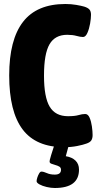

<svg xmlns="http://www.w3.org/2000/svg" viewBox="-20 -728 490 960"><path d="M302 8Q160 8 93 -81Q26 -170 26 -351Q26 -529 95 -618.5Q164 -708 307 -708Q336 -708 361.5 -703.5Q387 -699 401 -695Q420 -689 427.5 -680Q435 -671 435 -654Q435 -636 430.5 -610Q426 -584 417 -563.5Q408 -543 395 -543Q382 -543 362.5 -548.5Q343 -554 316 -554Q255 -554 227.5 -506.5Q200 -459 200 -350Q200 -242 228.5 -194.5Q257 -147 320 -147Q354 -147 372.5 -152.5Q391 -158 406 -158Q420 -158 428 -139.5Q436 -121 439.5 -96Q443 -71 443 -53Q443 -36 436.5 -26Q430 -16 412 -10Q396 -4 366 2Q336 8 302 8ZM254 212Q235 212 213.5 207Q192 202 177.5 194Q163 186 163 178Q163 171 166.5 160Q170 149 175.5 139.5Q181 130 187 130Q198 130 214.5 137.5Q231 145 254 145Q285 145 285 121Q285 110 276.5 105Q268 100 256.5 97Q245 94 236.5 90.5Q228 87 228 80Q228 77 229 71.5Q230 66 235.5 48Q241 30 254 -10H326L309 53Q340 58 357.5 75Q375 92 375 120Q375 212 254 212Z"/></svg>

Font: Asap Condensed ExtraBold
Style: Regular
Weight: 800
Width: 3
Designer: Pablo Cosgaya
Foundry: Omnibus-Type
Version: Version 3.001; ttfautohint (v1.8.4.7-5d5b)